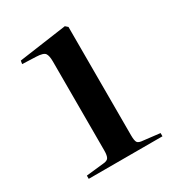

<svg xmlns="http://www.w3.org/2000/svg" viewBox="-122 -915 566 618"><g transform="rotate(-30 161.5 -606.0)"><path d="M30 -374V-386L94 -393Q110 -394 114.5 -402Q119 -410 119 -428V-759Q119 -780 113 -789Q107 -798 80 -799L29 -801L31 -813L209 -838L218 -830V-427Q218 -407 222.5 -400.5Q227 -394 244 -393L304 -386V-374Z"/></g></svg>

Font: Literata 72pt Medium
Style: Regular
Weight: 500
Designer: Latin by Veronika Burian and Jose Scaglione. Greek by Irene Vlachou. Cyrillic by Vera Evstafieva.
Foundry: TypeTogether
Version: Version 3.002